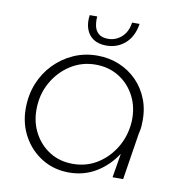

<svg xmlns="http://www.w3.org/2000/svg" viewBox="-80 -769 812 857"><g transform="rotate(10 326.5 -341.0)"><path d="M288 13Q220 13 166 -20Q112 -53 80.5 -109.5Q49 -166 49 -235Q49 -297 70 -349Q91 -401 129 -440Q167 -479 216.5 -501Q266 -523 324 -523Q377 -523 423 -504Q469 -485 503.5 -450Q538 -415 556.5 -366.5Q575 -318 572 -259Q572 -246 570 -233.5Q568 -221 565 -209L532 0H484L502 -108H501Q465 -53 410.5 -20Q356 13 288 13ZM298 -28Q360 -28 409.5 -59Q459 -90 490 -142.5Q521 -195 525 -259Q528 -323 502 -373.5Q476 -424 429.5 -453Q383 -482 323 -482Q261 -482 210 -449.5Q159 -417 128 -362Q97 -307 97 -238Q97 -179 123.5 -131Q150 -83 195 -55.5Q240 -28 298 -28ZM354 -574Q318 -574 295 -589.5Q272 -605 262.5 -632.5Q253 -660 258 -695H292Q290 -674 294 -653Q298 -632 313 -618.5Q328 -605 357 -605Q391 -605 417.5 -628.5Q444 -652 450 -695H484Q475 -637 439.5 -605.5Q404 -574 354 -574Z"/></g></svg>

Font: MuseoModerno ExtraLight
Style: Italic
Weight: 250
Italic angle: -9°
Designer: Pablo Cosgaya, Héctor Gatti, Marcela Romero, and the Authors of The MuseoModerno Project.
Foundry: Omnibus-Type Team
Version: Version 1.003